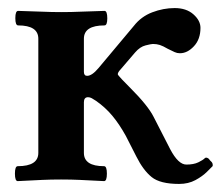

<svg xmlns="http://www.w3.org/2000/svg" viewBox="-20 -445 549 476"><path d="M424 11Q377 11 356 -6Q335 -23 318 -57L292 -108Q276 -137 258.5 -158Q241 -179 218 -195Q212 -199 207.5 -201.5Q203 -204 198.3 -204Q188 -204 188 -191.5V-73H75V-343H188V-267Q188 -257 196 -257Q208 -257 224 -276L312 -381Q330 -404 357.5 -414.5Q385 -425 413 -425Q442 -425 459.5 -409.5Q477 -394 477 -376Q477 -347.7 460.8 -330.4Q444.7 -313 426 -313Q419 -313 413 -315.8Q407 -318.5 396 -324Q384 -331 376.3 -333.5Q368.6 -336 359 -336Q355 -336 341 -332.5Q327 -329 315 -315L279 -273Q272 -265.6 272 -261Q272 -259 282.5 -248Q293 -237 304 -226Q325 -205 339.5 -187Q354 -169 361 -155L402 -75Q422 -37 442 -37Q460 -37 471.5 -42.5Q483 -48 488 -53Q490.2 -55 494.1 -53.5Q498 -52 501 -47Q506 -43 507 -39Q508 -35 507 -33Q504 -30 493 -19Q482 -8 464.5 1.5Q447 11 424 11ZM24 4Q17 4 17 -14.5Q17 -33 24 -33Q75 -33 75 -66V-99H188V-66Q188 -33 238 -33Q245 -33 245 -14.5Q245 4 238 4Q198 2 177.5 1Q157 0 131.5 0Q106 0 85 1Q64 2 24 4ZM75 -316V-349Q75 -382 25 -382Q18 -382 18 -400Q18 -418 25 -418Q65 -417 86 -416Q107 -415 132 -415Q158 -415 178.5 -416Q199 -417 239 -418Q246 -418 246 -399.5Q246 -382 239 -382Q188 -382 188 -349V-316Z"/></svg>

Font: Junicode VF
Style: Regular
Weight: 400
Designer: Peter S. Baker
Version: Version 2.213